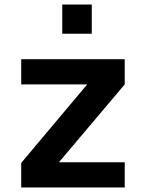

<svg xmlns="http://www.w3.org/2000/svg" viewBox="-20 -822 640 842"><path d="M382.5 -802V-674H253V-802ZM527 0H73V-107.5L362.5 -452H73V-562.5H527V-452L238.5 -110.5H527Z"/></svg>

Font: Russisch Sans
Style: Bold
Weight: 700
Designer: Michael Sharanda (font) & Cristiano Sobral (main changes)
Foundry: Michael Sharanda
Version: Version 2.00;September 8, 2020;FontCreator 13.0.0.2681 64-bi